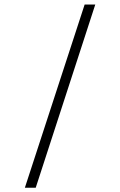

<svg xmlns="http://www.w3.org/2000/svg" viewBox="-20 -790 540 863"><path d="M360.4 -769.5 91.8 53.7H140.6L408.2 -769.5Z"/></svg>

Font: DotumChe
Style: Regular
Weight: 400
Monospace: yes
Version: Version 2.21